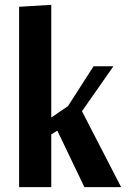

<svg xmlns="http://www.w3.org/2000/svg" viewBox="-20 -774 531 794"><path d="M59 0V-746L192 -754V-288L261 -335L367 -500H449L319 -314L481 0H329L217 -234L192 -218V0Z"/></svg>

Font: Arsenal SC
Style: Bold
Weight: 700
Designer: Andrij Shevchenko
Foundry: Stairsfor
Version: Version 2.001; ttfautohint (v1.8.4.7-5d5b)